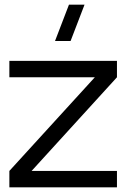

<svg xmlns="http://www.w3.org/2000/svg" viewBox="-20 -800 560 820"><path d="M341 -780H274.5L215 -625H281.5ZM479.5 0V-70H115L479.5 -470V-540H20V-470H385L20 -70V0Z"/></svg>

Font: Vela Sans
Style: Regular
Weight: 400
Designer: Principal design: Mikhail Sharanda - project Manrope.
Design modification: Ravid Balaliev
Foundry: Mikhail Sharanda
Version: Version 1.001